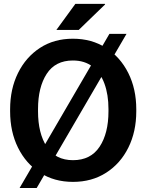

<svg xmlns="http://www.w3.org/2000/svg" viewBox="-20 -919 746 981"><path d="M353 10.3Q256.8 10.3 184.6 -36.4Q112.3 -83 72 -164.6Q31.7 -246.1 31.7 -350.1V-360.8Q31.7 -464.4 72 -545.9Q112.3 -627.4 184.3 -674.3Q256.3 -721.2 352.5 -721.2Q448.7 -721.2 521.7 -674.3Q594.7 -627.4 635.5 -545.9Q676.3 -464.4 676.3 -360.8V-350.1Q676.3 -246.1 635.7 -164.6Q595.2 -83 522.2 -36.4Q449.2 10.3 353 10.3ZM353 -100.6Q443.4 -100.6 488.8 -169.2Q534.2 -237.8 534.2 -350.1V-361.8Q534.2 -435.5 513.7 -491.5Q493.2 -547.4 452.9 -578.6Q412.6 -609.9 352.5 -609.9Q262.7 -609.9 218.5 -541.5Q174.3 -473.1 174.3 -361.8V-350.1Q174.3 -237.8 219 -169.2Q263.7 -100.6 353 -100.6ZM80.1 41.5 539.1 -746.1H626.5L167.5 41.5ZM268.1 -766.1 365.2 -899.4H516.1L517.1 -896.5L382.3 -766.1Z"/></svg>

Font: Roboto Slab
Style: Bold
Weight: 700
Designer: Google
Version: Version 2.000; ttfautohint (v1.8.1.43-b0c9)